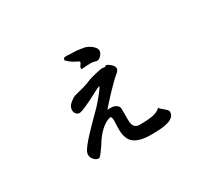

<svg xmlns="http://www.w3.org/2000/svg" viewBox="-120 -754 1240 1108"><g transform="rotate(-30 500.0 -199.5)"><path d="M591.8 -449.2Q591.8 -442.4 587.9 -434.6Q584 -426.8 578.1 -420.4Q572.3 -414.1 565.4 -409.7Q558.6 -405.3 552.7 -405.3Q544.9 -405.3 535.2 -408.7Q525.4 -412.1 510.7 -412.1Q498 -412.1 482.9 -411.1Q467.8 -410.2 448.2 -408.2Q447.3 -411.1 447.3 -416Q447.3 -421.9 450.7 -426.8Q454.1 -431.6 457.5 -436.5Q460.9 -441.4 462.4 -445.3Q463.9 -449.2 460.9 -453.1L453.1 -457Q426.8 -468.8 407.7 -484.4Q388.7 -500 388.7 -502.9Q388.7 -508.8 392.1 -513.7Q395.5 -518.6 411.1 -518.6Q430.7 -516.6 452.6 -516.6Q474.6 -516.6 499 -512.7L514.6 -509.8Q524.4 -509.8 538.1 -504.4Q551.8 -499 563.5 -490.7Q575.2 -482.4 583.5 -471.7Q591.8 -460.9 591.8 -449.2ZM767.6 59.6Q767.6 78.1 755.9 89.8Q744.1 101.6 723.1 108.4Q702.1 115.2 672.9 117.7Q643.6 120.1 609.4 120.1Q534.2 120.1 497.6 93.8Q460.9 67.4 460.9 -2Q460.9 -18.6 461.9 -35.6Q462.9 -52.7 462.9 -60.5Q462.9 -71.3 459.5 -79.6Q456.1 -87.9 446.3 -84Q418 -76.2 386.7 -47.9Q355.5 -19.5 324.2 33.2Q309.6 54.7 300.8 65.9Q292 77.1 287.6 81.5Q283.2 85.9 280.8 86.4Q278.3 86.9 275.4 86.9Q261.7 86.9 247.6 72.3Q233.4 57.6 233.4 38.1Q233.4 24.4 245.1 6.3Q256.8 -11.7 275.9 -33.7Q294.9 -55.7 319.3 -80.6Q343.8 -105.5 369.1 -131.8L412.1 -174.8Q419.9 -183.6 430.7 -195.8Q441.4 -208 452.6 -221.7Q463.9 -235.4 473.6 -248.5Q483.4 -261.7 489.3 -273.4Q476.6 -270.5 451.7 -256.8Q426.8 -243.2 399.4 -229.5L355.5 -209Q325.2 -195.3 311.5 -195.3Q300.8 -195.3 291.5 -205.1Q282.2 -214.8 282.2 -233.4Q282.2 -243.2 289.1 -255.4Q295.9 -267.6 315.4 -281.2Q329.1 -292 340.8 -295.9Q352.5 -299.8 363.3 -301.8Q367.2 -302.7 377.4 -305.2Q387.7 -307.6 401.4 -311.5Q415 -315.4 430.7 -320.8Q446.3 -326.2 460.9 -333Q480.5 -339.8 497.1 -343.3Q513.7 -346.7 529.3 -350.6Q545.9 -354.5 554.2 -354Q562.5 -353.5 572.3 -351.6Q577.1 -358.4 582 -358.4Q588.9 -356.4 596.7 -351.6Q604.5 -346.7 611.3 -340.3Q618.2 -334 622.6 -326.7Q627 -319.3 627 -313.5Q627 -300.8 614.3 -289.1L586.9 -265.6Q564.5 -244.1 532.7 -210.9Q501 -177.7 460 -130.9Q463.9 -131.8 472.7 -131.8Q481.4 -131.8 492.2 -130.9Q502.9 -129.9 512.2 -125.5Q521.5 -121.1 527.8 -113.3Q534.2 -105.5 534.2 -91.8V-76.2V-22.5Q534.2 11.7 546.4 24.4Q558.6 37.1 578.1 37.1Q596.7 37.1 617.7 36.1Q638.7 35.2 658.2 32.2Q677.7 29.3 693.8 22.5Q710 15.6 719.7 3.9Q719.7 8.8 727.1 15.1Q734.4 21.5 743.7 28.8Q752.9 36.1 760.3 43.9Q767.6 51.8 767.6 59.6Z"/></g></svg>

Font: JasonHandwriting1
Style: Regular
Weight: 400
Version: Version 1.48.20